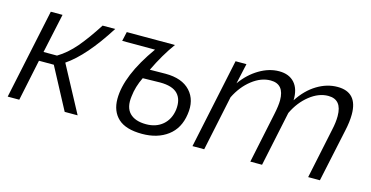

<svg xmlns="http://www.w3.org/2000/svg" viewBox="-61 -798 2077 1074"><g transform="rotate(15 978.0 -261.5)"><path d="M17 0 127 -521H195L146 -293H224Q278 -325 326 -381.5Q374 -438 427 -521H500Q384 -338 279 -267L422 0H347L220 -239H134L84 0Z M796 7Q702 7 657.5 -34Q613 -75 613 -147Q613 -282 745 -467H555L567 -521H846Q792 -447 746 -351Q776 -352 837 -352Q933 -352 980.5 -300.5Q1028 -249 1015 -165Q1003 -81 944 -37Q885 7 796 7ZM804 -51Q862 -51 900 -83.5Q938 -116 946 -173Q953 -233 922.5 -265Q892 -297 820 -297Q786 -297 720 -295Q692 -238 686 -181Q677 -116 708.5 -83.5Q740 -51 804 -51Z M1197 -521H1260L1234 -403Q1276 -462 1333 -496Q1390 -530 1448 -530Q1506 -530 1537.5 -494.5Q1569 -459 1567 -394Q1610 -460 1667.5 -495Q1725 -530 1786 -530Q1902 -530 1902 -402Q1902 -359 1890 -305L1825 0H1757L1818 -291Q1828 -335 1828 -372Q1828 -468 1749 -468Q1694 -468 1641.5 -426.5Q1589 -385 1557 -318L1490 0H1422L1483 -291Q1494 -343 1494 -374Q1494 -468 1415 -468Q1360 -468 1307.5 -427Q1255 -386 1222 -319L1155 0H1087Z"/></g></svg>

Font: Raleway-v4020
Style: Italic
Weight: 400
Italic angle: -12°
Designer: Matt McInerney, Pablo Impallari, Rodrigo Fuenzalida
Foundry: Matt McInerney, Pablo Impallari, Rodrigo Fuenzalida
Version: Version 4.020;PS 004.020;hotconv 1.0.88;makeotf.lib2.5.64775